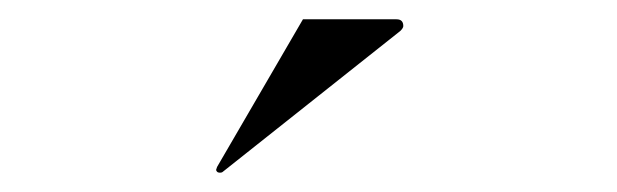

<svg xmlns="http://www.w3.org/2000/svg" viewBox="-20 -981 640 199"><path d="M395 -949Q398 -952 398 -954Q398 -961 391 -961H294L205 -808L204 -805Q204 -804 205 -803Q206 -802 208 -802Q210 -802 211 -803Z"/></svg>

Font: Shippori Mincho
Style: Regular
Weight: 400
Designer: FONTDASU
Foundry: FONTDASU / Google Inc. / but / Adobe
Version: Version 3.110; ttfautohint (v1.8.3)